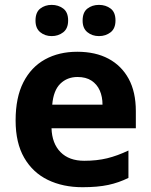

<svg xmlns="http://www.w3.org/2000/svg" viewBox="-20 -772 631 802"><path d="M302.8 -555.8Q378.7 -555.8 433.1 -526.8Q487.5 -497.8 517.5 -442.8Q547.4 -387.8 547.4 -307.9V-236.2H195.2Q197.2 -172.8 232.8 -136.6Q268.5 -100.4 331.8 -100.4Q384.7 -100.4 427.7 -110.9Q470.6 -121.4 516.5 -143.3V-28.9Q476.5 -9 432.1 0.5Q387.7 10 324.8 10Q242.9 10 180 -20.5Q117 -51 81.1 -113Q45.2 -175 45.2 -268.9Q45.2 -364.8 77.6 -428.3Q110.1 -491.8 168 -523.8Q225.9 -555.8 302.8 -555.8ZM303.8 -450.4Q260.5 -450.4 231.8 -422.2Q203.2 -394 198.2 -334.8H408.2Q408.2 -368 396.7 -394.1Q385.1 -420.2 362 -435.3Q339 -450.4 303.8 -450.4ZM128.3 -685.9Q128.3 -720.8 148.2 -736.2Q168.1 -751.6 195.9 -751.6Q223.6 -751.6 244.1 -736.3Q264.6 -721 264.6 -686.4Q264.6 -653 244.1 -637.1Q223.6 -621.2 195.9 -621.2Q168.1 -621.2 148.2 -637.4Q128.3 -653.5 128.3 -685.9ZM325.1 -685.9Q325.1 -720.8 345.2 -736.2Q365.2 -751.6 393.4 -751.6Q421.6 -751.6 442 -736.3Q462.4 -721 462.4 -686.4Q462.4 -653 442 -637.1Q421.6 -621.2 393.4 -621.2Q365.2 -621.2 345.2 -637.4Q325.1 -653.5 325.1 -685.9Z"/></svg>

Font: Noto Sans Hebrew
Style: Regular
Weight: 400
Designer: Monotype Design Team
Foundry: Monotype Imaging Inc.
Version: Version 2.003;January 10, 2023;FontCreator 14.0.0.2877 64-bi